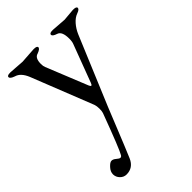

<svg xmlns="http://www.w3.org/2000/svg" viewBox="-207 -489 858 858"><g transform="rotate(-45 221.5 -60.0)"><path d="M422.9 -404.8Q442.9 -404.8 442.9 -395.5Q442.9 -386.7 423.8 -379.9Q404.3 -373 387.7 -354Q371.1 -335 360.8 -311L225.1 13.2Q224.1 15.1 188 105Q151.9 194.8 130.9 244.1Q112.8 285.2 70.8 285.2Q53.7 285.2 41 272.5Q28.3 259.8 27.8 242.2Q27.8 224.6 42 209.5Q56.2 193.8 65.9 193.8Q75.7 193.4 86.9 203.1Q98.1 212.9 104 212.9Q109.9 212.9 113.8 206.1Q127 185.1 189.9 16.1Q192.9 7.3 192.9 -8.8Q192.9 -24.9 189 -36.1L73.2 -329.1Q56.2 -370.1 27.8 -377.9Q4.9 -385.7 4.9 -395.5Q4.9 -405.3 24.9 -404.8H27.8L98.1 -399.9L170.9 -404.8H173.8Q193.8 -404.8 193.8 -395.5Q193.8 -386.2 170.9 -377.9Q148.9 -372.1 148.9 -335Q148.9 -320.8 152.8 -312L231.9 -116.2Q239.7 -97.2 247.1 -117.2L314 -294.9Q318.8 -306.2 318.8 -325.2Q318.8 -371.1 295.9 -378.4Q272.9 -385.7 272.9 -395.5Q272.9 -405.3 293 -404.8H295.9L363.8 -399.9L419.9 -404.8Z"/></g></svg>

Font: EBGaramond
Style: Regular
Weight: 400
Version: Version 000.012g